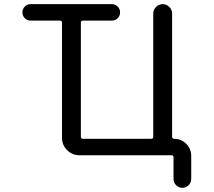

<svg xmlns="http://www.w3.org/2000/svg" viewBox="-20 -775 1040 933"><path d="M128.9 -754.9H523.4Q540 -754.9 551.8 -743.2Q563.5 -731.4 563.5 -714.8Q563.5 -698.2 551.8 -686.5Q540 -674.8 523.4 -674.8H382.8Q373 -674.8 373 -665V-110.4Q373 -100.6 382.8 -100.6H714.8Q724.6 -100.6 724.6 -110.4V-709Q724.6 -727.5 738.3 -741.2Q752 -754.9 770.5 -754.9Q789.1 -754.9 802.7 -741.2Q816.4 -727.5 816.4 -709V-110.4Q816.4 -100.6 826.2 -100.6Q860.4 -100.6 884.8 -76.2Q909.2 -51.8 909.2 -17.6V94.7Q909.2 112.3 896.5 125Q883.8 137.7 866.2 137.7Q848.6 137.7 835.9 125Q823.2 112.3 823.2 94.7V-10.7Q823.2 -20.5 813.5 -20.5H366.2Q331.1 -20.5 306.2 -45.4Q281.2 -70.3 281.2 -105.5V-665Q281.2 -674.8 271.5 -674.8H128.9Q112.3 -674.8 100.6 -686.5Q88.9 -698.2 88.9 -714.8Q88.9 -731.4 100.6 -743.2Q112.3 -754.9 128.9 -754.9Z"/></svg>

Font: Rounded-X Mgen+ 1mn regular
Style: Regular
Weight: 400
Designer: [Source Han Sans]
Ryoko NISHIZUKA  (kana & ideographs); Paul D. Hunt (Latin, Greek & Cyrillic); Wenlong ZHANG  (bopomofo
Version: Version 1.059.20150602